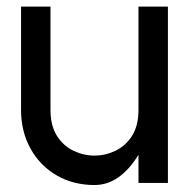

<svg xmlns="http://www.w3.org/2000/svg" viewBox="-20 -543 561 570"><path d="M391.1 -523.4H478.5V0H391.1V-83.5Q335.9 6.3 260.7 6.3Q197.3 6.3 147.9 -22.5Q98.6 -51.3 70.6 -101.8Q42.5 -152.3 42.5 -216.8V-523.4H129.9V-216.8Q129.9 -169.9 148.9 -139.9Q168 -109.9 198 -95.5Q228 -81.1 260.7 -81.1Q293 -81.1 323 -95.5Q353 -109.9 372.1 -139.9Q391.1 -169.9 391.1 -216.8Z"/></svg>

Font: Qaz
Style: Regular
Weight: 400
Designer: GGBotNet
Foundry: f0n7
Version: 0.70